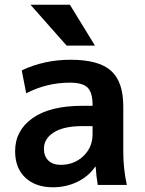

<svg xmlns="http://www.w3.org/2000/svg" viewBox="-20 -783 616 813"><path d="M262 -590 109 -763H276L382 -590ZM279 -530Q398 -530 450 -483.5Q502 -437 502 -333V-140Q502 -69 517 0H394Q388 -33 385 -77H383Q355 -36 307.5 -13Q260 10 204 10Q131 10 87.5 -30.5Q44 -71 44 -143Q44 -230 117.5 -282.5Q191 -335 329 -335H372V-338Q372 -391 351 -412Q330 -433 276 -433Q178 -433 91 -388L72 -485Q167 -530 279 -530ZM166 -153Q166 -121 185 -103Q204 -85 237 -85Q294 -85 333 -122Q372 -159 372 -215V-249H329Q250 -249 208 -222.5Q166 -196 166 -153Z"/></svg>

Font: Mplus 1p Bold
Style: Bold
Weight: 700
Version: Version 1.061